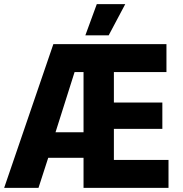

<svg xmlns="http://www.w3.org/2000/svg" viewBox="-27 -915 893 935"><path d="M-6.8 0H160.4L207.8 -146.4H379.8V0H793.6V-136H527.6V-287.4H763.6V-415.6H527.6V-564H783.6V-700H232.8ZM243.4 -271 336.2 -564H379.8V-271ZM583 -895H444.4L388.6 -742.8H502.2Z"/></svg>

Font: Fixel Variable
Style: Regular
Weight: 100
Width: 3
Designer: AlfaBravo + MacPaw
Foundry: Kyrylo Tkachov, Marchela Mozhyna, Serhii Makarenko, Maria Weinstein, Zakhar Kryvoshyya
Version: Version 1.211